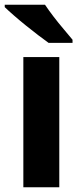

<svg xmlns="http://www.w3.org/2000/svg" viewBox="-24 -786 343 806"><path d="M224.9 0H74V-546.4H224.9ZM165 -766Q179.7 -744 200.4 -716.8Q221.2 -689.6 243.1 -663.9Q264.9 -638.2 280.5 -619.2V-606H180Q161.2 -619.4 135.6 -638.9Q110.1 -658.4 83.5 -679.9Q56.9 -701.4 33.7 -721.7Q10.4 -742 -4.1 -756V-766Z"/></svg>

Font: Noto Sans Symbols
Style: Regular
Weight: 400
Designer: Monotype Design Team
Foundry: Monotype Imaging Inc.
Version: Version 2.002